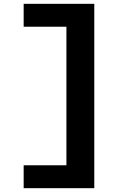

<svg xmlns="http://www.w3.org/2000/svg" viewBox="-20 -843 640 1006"><path d="M104 143V23H328V-703H104V-823H474V143Z"/></svg>

Font: Iosevka Slab Heavy Extended
Style: Regular
Weight: 900
Width: 7
Monospace: yes
Designer: Belleve Invis
Foundry: Belleve Invis
Version: Version 11.1.0; ttfautohint (v1.8.3)